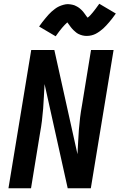

<svg xmlns="http://www.w3.org/2000/svg" viewBox="-20 -1001 640 1021"><path d="M25 0 146 -735H269L392 -181Q394 -213 395.5 -246Q397 -279 399.5 -311.5Q402 -344 406 -376.5Q410 -409 416 -441L464 -735H584L463 0H340L217 -554Q215 -522 213.5 -489Q212 -456 209.5 -423.5Q207 -391 203 -358.5Q199 -326 193 -294L145 0ZM276 -808 188 -860Q197 -873 205.5 -884Q214 -895 222.5 -905Q231 -915 238.5 -923.5Q246 -932 254 -939Q262 -946 272.5 -954Q283 -962 294 -967Q305 -972 317.5 -975.5Q330 -979 341 -979Q347 -979 353 -978Q359 -977 364.5 -976Q370 -975 375.5 -973Q381 -971 386 -968Q391 -965 395 -963Q399 -961 404 -956.5Q409 -952 413.5 -948Q418 -944 421.5 -939.5Q425 -935 428 -931Q431 -927 433.5 -923.5Q436 -920 439.5 -915Q443 -910 446 -907Q454 -913 460 -919.5Q466 -926 473.5 -935Q481 -944 489.5 -955.5Q498 -967 508 -981L596 -929Q587 -916 578 -904.5Q569 -893 561 -883.5Q553 -874 545 -865.5Q537 -857 529.5 -850Q522 -843 511 -835Q500 -827 489.5 -821.5Q479 -816 466.5 -813Q454 -810 442 -810Q436 -810 430.5 -810.5Q425 -811 419 -812.5Q413 -814 407.5 -816Q402 -818 397 -820.5Q392 -823 388.5 -825.5Q385 -828 380 -832.5Q375 -837 370.5 -841Q366 -845 362.5 -849.5Q359 -854 356 -857.5Q353 -861 350.5 -865Q348 -869 344 -874Q340 -879 338 -882Q330 -875 324 -868.5Q318 -862 310.5 -853.5Q303 -845 294.5 -833.5Q286 -822 276 -808Z"/></svg>

Font: Iosevka Curly Extended
Style: Bold Italic
Weight: 700
Width: 7
Italic angle: -9°
Monospace: yes
Designer: Belleve Invis
Foundry: Belleve Invis
Version: Version 11.1.0; ttfautohint (v1.8.3)